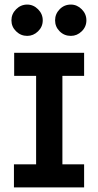

<svg xmlns="http://www.w3.org/2000/svg" viewBox="-20 -820 429 840"><path d="M42 -589H348V-488H253V-101H348V0H41V-101H138V-488H42ZM290 -800Q317 -800 337.5 -779.5Q358 -759 358 -731Q358 -703 337.5 -683Q317 -663 290 -663Q261 -663 241 -683Q221 -703 221 -731Q221 -759 241 -779.5Q261 -800 290 -800ZM99 -800Q126 -800 146.5 -779.5Q167 -759 167 -731Q167 -703 146.5 -683Q126 -663 99 -663Q71 -663 50.5 -683Q30 -703 30 -731Q30 -759 50.5 -779.5Q71 -800 99 -800Z"/></svg>

Font: Podkova
Style: Bold
Weight: 700
Designer: Ilya Yudin
Foundry: Cyreal (www.cyreal.org)
Version: Version 2.102; ttfautohint (v1.8.1.43-b0c9)